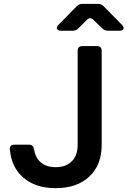

<svg xmlns="http://www.w3.org/2000/svg" viewBox="-20 -970 664 1000"><path d="M270 10Q165.9 10 102.8 -43.8Q39.7 -97.6 31.4 -191.2Q29.4 -216.4 55.6 -216.4H131.4Q153.3 -216.4 157.6 -192.3Q163.8 -148.4 193.2 -123.8Q222.5 -99.3 270 -99.3Q323.5 -99.3 354 -129.9Q384.5 -160.6 384.5 -215.3V-705.3Q384.5 -730 409.2 -730H484.9Q509.6 -730 509.6 -705.3V-215.3Q509.6 -110.9 445.3 -50.5Q381 10 270 10ZM297.6 -810Q281.1 -810 277 -819.5Q272.9 -828.9 284.2 -840.3L379.3 -937.1Q391.6 -950 409.1 -950H490.5Q508 -950 520.3 -937.1L615.4 -840.3Q626.7 -828.9 623 -819.5Q619.4 -810 602.4 -810H542.5Q525 -810 512.6 -822.3L466.3 -866.8Q448.7 -883.7 431.9 -865.8L388.8 -822.9Q376.4 -810 358.9 -810Z"/></svg>

Font: Pitagon Sans Mono
Style: Regular
Weight: 400
Monospace: yes
Designer: Travis Tran
Foundry: Pitagon
Version: Version 1.001;gftools[0.9.26]